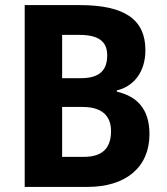

<svg xmlns="http://www.w3.org/2000/svg" viewBox="-20 -734 654 754"><path d="M293 -714H77V0H324C475 0 567 -78 567 -207C567 -312 512 -357 439 -374V-379C503 -394 551 -449 551 -537C551 -657 470 -714 293 -714ZM298 -427H224V-597H292C367 -597 401 -571 401 -517C401 -460 373 -427 298 -427ZM224 -314H304C385 -314 416 -275 416 -219C416 -156 386 -118 309 -118H224Z"/></svg>

Font: Noto Sans Thai Looped SemiCondensed
Style: Bold
Weight: 700
Width: 4
Designer: Sasikarn Vongin, Ben Mitchell
Foundry: The Fontpad Ltd
Version: Version 1.001